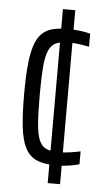

<svg xmlns="http://www.w3.org/2000/svg" viewBox="-52 -731 435 774"><g transform="rotate(5 166.0 -344.0)"><path d="M198 -66Q149 -66 119 -79.5Q89 -93 73 -124.5Q57 -156 51 -209Q45 -262 45 -341Q45 -409 49.5 -457Q54 -505 64 -536.5Q74 -568 91.5 -586Q109 -604 134.5 -611Q160 -618 196 -618Q214 -618 231 -616.5Q248 -615 263 -612.5Q278 -610 289 -607V-554Q271 -558 249 -561Q227 -564 204 -564Q174 -564 155 -555.5Q136 -547 125.5 -523.5Q115 -500 111.5 -456.5Q108 -413 108 -343Q108 -272 111.5 -227.5Q115 -183 125 -160Q135 -137 154 -128.5Q173 -120 203 -120Q228 -120 251 -123.5Q274 -127 292 -131V-79Q279 -75 263 -72Q247 -69 231 -67.5Q215 -66 198 -66ZM171 8V-696H221V8Z"/></g></svg>

Font: Saira ExtraCondensed
Style: Regular
Weight: 400
Width: 2
Designer: Hector Gatti with collaboration of the Omnibus-Type team
Foundry: Omnibus-Type
Version: Version 1.101